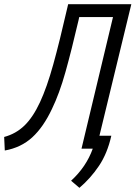

<svg xmlns="http://www.w3.org/2000/svg" viewBox="-62 -713 650 921"><path d="M319 188 279 154Q352 87 383 0H329L480 -631H318L315 -617Q281 -471 252 -367.5Q223 -264 187 -190Q146 -103 92.5 -54Q39 -5 -39 9L-42 -56Q14 -71 55 -110.5Q96 -150 130 -223Q163 -294 193.5 -404Q224 -514 261 -676L265 -693H568L415 -62H472Q453 23 412.5 83Q372 143 319 188Z"/></svg>

Font: Ubuntu Sans Condensed
Style: Italic
Weight: 400
Width: 3
Italic angle: -13.5°
Designer: Dalton Maag Ltd
Foundry: Dalton Maag Ltd
Version: Version 1.006; ttfautohint (v1.8.4.7-5d5b)